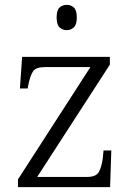

<svg xmlns="http://www.w3.org/2000/svg" viewBox="-20 -770 541 790"><path d="M54 0V-32L352 -494H166Q127 -494 115.5 -476Q104 -458 96 -418L94 -406H62L71 -536H432V-504L133 -42H338Q375 -42 386.5 -62Q398 -82 403 -119L406 -151H438L433 0ZM255 -646Q237 -646 225 -657.5Q213 -669 213 -698Q213 -728 225 -739Q237 -750 255 -750Q272 -750 284 -739Q296 -728 296 -698Q296 -669 284 -657.5Q272 -646 255 -646Z"/></svg>

Font: Noto Serif Thai Light
Style: Regular
Weight: 300
Version: Version 2.001